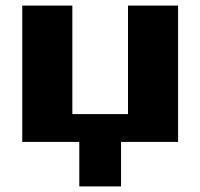

<svg xmlns="http://www.w3.org/2000/svg" viewBox="-20 -510 720 690"><path d="M60 0V-490H240V-100H440V-490H620V0H415V160H265V0Z"/></svg>

Font: Xolonium
Style: Bold
Weight: 700
Designer: Severin Meyer
Version: Version 4.2